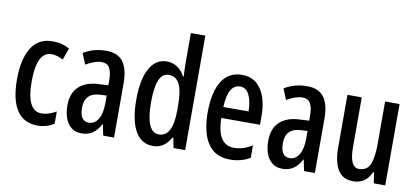

<svg xmlns="http://www.w3.org/2000/svg" viewBox="-70 -1003 2735 1255"><g transform="rotate(10 1297.0 -375.0)"><path d="M227 10Q41 10 41 -267Q41 -397 87 -473.5Q133 -550 229 -550Q263 -550 290.5 -542.5Q318 -535 341 -522L313 -444Q272 -466 236 -466Q138 -466 138 -267Q138 -73 237 -73Q283 -73 334 -103V-22Q311 -6 282 2Q253 10 227 10Z M585 -550Q662 -550 697 -501.5Q732 -453 732 -362V0H660L645 -74H643Q621 -32 590.5 -11Q560 10 517 10Q474 10 447 -13Q420 -36 407.5 -73Q395 -110 395 -153Q395 -235 441 -279Q487 -323 573 -327L636 -330V-361Q636 -418 620 -445Q604 -472 568 -472Q523 -472 463 -437L434 -509Q501 -550 585 -550ZM592 -260Q492 -254 492 -156Q492 -67 552 -67Q591 -67 614 -105Q637 -143 637 -210V-262Z M991 10Q913 10 872.5 -62.5Q832 -135 832 -270Q832 -404 872.5 -477Q913 -550 987 -550Q1024 -550 1055.5 -530Q1087 -510 1107 -471H1111Q1110 -496 1109 -515.5Q1108 -535 1108 -550V-760H1204V0H1127L1114 -66H1108Q1086 -28 1058 -9Q1030 10 991 10ZM1016 -71Q1108 -71 1108 -248V-278Q1108 -375 1085.5 -420.5Q1063 -466 1014 -466Q970 -466 950 -415.5Q930 -365 930 -270Q930 -71 1016 -71Z M1486 -549Q1543 -549 1581 -518Q1619 -487 1638 -432.5Q1657 -378 1657 -309V-248H1400Q1403 -70 1515 -70Q1545 -70 1574.5 -79Q1604 -88 1635 -108V-25Q1577 10 1503 10Q1432 10 1389 -25.5Q1346 -61 1326 -123.5Q1306 -186 1306 -266Q1306 -403 1351.5 -476Q1397 -549 1486 -549ZM1486 -472Q1448 -472 1426 -435.5Q1404 -399 1401 -321H1568Q1568 -384 1548 -428Q1528 -472 1486 -472Z M1918 -550Q1995 -550 2030 -501.5Q2065 -453 2065 -362V0H1993L1978 -74H1976Q1954 -32 1923.5 -11Q1893 10 1850 10Q1807 10 1780 -13Q1753 -36 1740.5 -73Q1728 -110 1728 -153Q1728 -235 1774 -279Q1820 -323 1906 -327L1969 -330V-361Q1969 -418 1953 -445Q1937 -472 1901 -472Q1856 -472 1796 -437L1767 -509Q1834 -550 1918 -550ZM1925 -260Q1825 -254 1825 -156Q1825 -67 1885 -67Q1924 -67 1947 -105Q1970 -143 1970 -210V-262Z M2532 -540V0H2456L2445 -71H2439Q2403 10 2321 10Q2249 10 2217.5 -43.5Q2186 -97 2186 -188V-540H2281V-210Q2281 -76 2343 -76Q2396 -76 2416 -121Q2436 -166 2436 -256V-540Z"/></g></svg>

Font: Noto Sans Thai ExtCond Med
Style: Regular
Weight: 500
Width: 2
Designer: Monotype Design Team
Foundry: Monotype Imaging Inc.
Version: Version 2.002; ttfautohint (v1.8.4.7-5d5b)